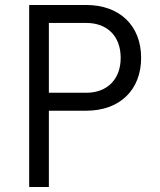

<svg xmlns="http://www.w3.org/2000/svg" viewBox="-20 -750 640 770"><path d="M97 0H176V-306H326C460 -306 546 -389 546 -518C546 -647 460 -730 326 -730H97ZM176 -378V-658H326C411 -658 464 -604 464 -518C464 -432 410 -378 326 -378Z"/></svg>

Font: JetBrains Mono Light
Style: Regular
Weight: 336
Monospace: yes
Designer: Philipp Nurullin, Konstantin Bulenkov
Foundry: JetBrains
Version: Version 2.305